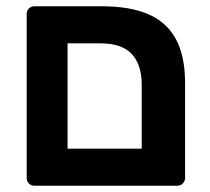

<svg xmlns="http://www.w3.org/2000/svg" viewBox="-20 -591 669 611"><path d="M90 0Q79 0 72 -7Q65 -14 65 -25V-546Q65 -557 72 -564Q79 -571 90 -571H305Q393 -571 451.5 -546Q510 -521 539.5 -467Q569 -413 569 -326V-25Q569 -15 562 -7.5Q555 0 544 0ZM195 -118H431V-321Q431 -385 399.5 -419Q368 -453 300 -453H195Z"/></svg>

Font: Rubik SemiBold
Style: Regular
Weight: 600
Designer: Hubert and Fischer
Foundry: Hubert and Fischer
Version: Version 2.300;gftools[0.9.30]